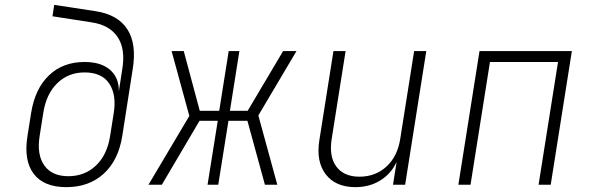

<svg xmlns="http://www.w3.org/2000/svg" viewBox="-20 -760 2440 790"><path d="M253 10Q160 10 118.5 -45Q77 -100 93 -200L108 -295Q124 -395 181.5 -450Q239 -505 328 -505Q396 -505 433 -472.5Q470 -440 469 -384L483 -475Q497 -558 464 -607.5Q431 -657 357 -668L196 -693L203 -740L373 -714Q465 -700 504 -639.5Q543 -579 526 -475L483 -200Q467 -100 406.5 -45Q346 10 253 10ZM261 -35Q329 -35 375 -79Q421 -123 433 -200L448 -295Q460 -370 429.5 -416Q399 -462 328 -462Q261 -462 215.5 -417.5Q170 -373 158 -295L143 -200Q131 -123 162.5 -79Q194 -35 261 -35Z M591 0 759 -283 686 -550H736L802 -304H882L921 -550H965L926 -304H999L1145 -550H1200L1043 -285L1121 0H1070L998 -263H920L878 0H834L876 -263H801L646 0Z M1442 10Q1361 10 1320.5 -42.5Q1280 -95 1294 -183L1352 -550H1402L1345 -190Q1333 -116 1364 -74.5Q1395 -33 1459 -33Q1525 -33 1570.5 -75Q1616 -117 1627 -190L1684 -550H1734L1647 0H1597L1612 -94Q1590 -46 1545.5 -18Q1501 10 1442 10Z M1866 0 1953 -550H2333L2246 0H2196L2276 -505H1996L1916 0Z"/></svg>

Font: JetBrains Mono Thin
Style: Italic
Weight: 100
Italic angle: -9°
Monospace: yes
Designer: Philipp Nurullin, Konstantin Bulenkov
Foundry: JetBrains
Version: Version 2.305; ttfautohint (v1.8.4.7-5d5b)